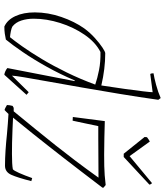

<svg xmlns="http://www.w3.org/2000/svg" viewBox="42 -794 759 883"><g transform="rotate(90 421.5 -352.5)"><path d="M102 7Q71 -7 54 -44Q37 -81 37 -133Q37 -194 58 -255Q79 -316 111 -361Q131 -388 155 -409.5Q179 -431 198.5 -444Q218 -457 225 -457Q296 -457 373 -439Q382 -497 389 -547.5Q396 -598 400 -631.5Q404 -665 404 -675L320 -664Q317 -669 317 -679Q337 -682 370.5 -691Q404 -700 431 -712L439 -701Q427 -615 412 -524.5Q397 -434 382.5 -350.5Q368 -267 355.5 -198Q343 -129 335.5 -84Q328 -39 328 -28L404 -105L416 -95L324 7Q318 7 308 2.5Q298 -2 293 -7L353 -316L350 -317Q322 -251 287.5 -189Q253 -127 219.5 -78Q186 -29 162 0Q149 3 134.5 5Q120 7 102 7ZM151 -19Q166 -37 193 -75Q220 -113 251.5 -165.5Q283 -218 313.5 -280.5Q344 -343 369 -411Q340 -421 302 -428.5Q264 -436 219 -435Q174 -412 139.5 -361.5Q105 -311 85.5 -249Q66 -187 66 -128Q66 -97 74.5 -71Q83 -45 102 -30Q109 -26 123.5 -23Q138 -20 151 -19ZM742 4Q709 4 671.5 1.5Q634 -1 597 -5Q572 -7 549 -9Q526 -11 504 -12Q494 -1 486 6Q481 5 474.5 1.5Q468 -2 463 -5Q463 -10 464 -17Q465 -24 467 -31Q470 -33 476 -36H492Q538 -92 575.5 -138Q613 -184 647.5 -227.5Q682 -271 718 -318.5Q754 -366 797 -426Q752 -426 703.5 -425.5Q655 -425 616 -425Q577 -425 560 -425Q554 -396 547.5 -365.5Q541 -335 535 -307Q531 -307 526.5 -307.5Q522 -308 518 -308L537 -455Q570 -454 612 -453Q654 -452 691 -452Q722 -452 744 -452.5Q766 -453 786 -454.5Q806 -456 831 -459L843 -449V-444Q801 -389 768.5 -346.5Q736 -304 708 -268Q680 -232 652.5 -197Q625 -162 593.5 -122.5Q562 -83 521 -33Q544 -32 575 -30.5Q606 -29 636.5 -28.5Q667 -28 688 -28Q711 -28 729.5 -29Q748 -30 758 -32Q764 -35 775.5 -61Q787 -87 799 -121L813 -117Q797 -54 784 -25Q771 4 742 4ZM687 -542 610 -638 611 -649Q621 -657 631 -662L698 -569L822 -672Q824 -671 826.5 -667Q829 -663 829 -660L702 -542Z"/></g></svg>

Font: Labrada ExtraLight
Style: Italic
Weight: 200
Italic angle: -7°
Designer: Mercedes Jáuregui
Foundry: Omnibus-Type Team
Version: Version 1.000; ttfautohint (v1.8.4.7-5d5b)